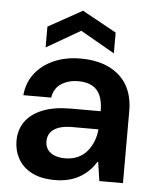

<svg xmlns="http://www.w3.org/2000/svg" viewBox="-52 -754 643 810"><g transform="rotate(5 269.5 -349.0)"><path d="M211 12Q151 12 112 -8.5Q73 -29 54 -63.5Q35 -98 35 -139Q35 -186 59.5 -220.5Q84 -255 132 -274.5Q180 -294 251 -294H378Q378 -334 366.5 -360.5Q355 -387 331.5 -399.5Q308 -412 273 -412Q232 -412 201.5 -392.5Q171 -373 165 -333H47Q52 -387 82.5 -426Q113 -465 162.5 -486.5Q212 -508 274 -508Q345 -508 395.5 -483.5Q446 -459 472 -414Q498 -369 498 -305V0H398L386 -80H383Q369 -57 351 -40Q333 -23 312 -11.5Q291 0 265.5 6Q240 12 211 12ZM245 -83Q275 -83 298.5 -93.5Q322 -104 338 -123Q354 -142 363.5 -166Q373 -190 375 -216V-217H264Q228 -217 205 -208Q182 -199 171.5 -183.5Q161 -168 161 -148Q161 -127 171.5 -112.5Q182 -98 201 -90.5Q220 -83 245 -83ZM123 -542V-630L267 -710L412 -630V-542L267 -625Z"/></g></svg>

Font: DM Sans 9pt 36pt SemiBold
Style: Regular
Weight: 600
Version: Version 4.004;gftools[0.9.30]